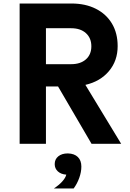

<svg xmlns="http://www.w3.org/2000/svg" viewBox="-20 -820 740 1095"><path d="M92 0V-800H388Q467 -800 526.5 -770Q586 -740 618.5 -685.5Q651 -631 651 -557Q651 -473 601 -414Q551 -355 467 -336L671 0H502L311 -327H242V0ZM242 -454H386Q439 -454 470 -481.5Q501 -509 501 -556Q501 -603 470 -631Q439 -659 386 -659H242ZM287 255Q316 236 335 215Q354 194 358 176Q328 174 310 157.5Q292 141 292 116Q292 88 312.5 71.5Q333 55 366 55Q366 55 367 55Q368 55 368 55Q404 56 424 75.5Q444 95 444 130Q444 161 432 194.5Q420 228 400 255Z"/></svg>

Font: Martian Mono SemiBold
Style: Regular
Weight: 600
Monospace: yes
Designer: Roman Shamin
Foundry: Evil Martians
Version: Version 1.000; ttfautohint (v1.8.4.7-5d5b)